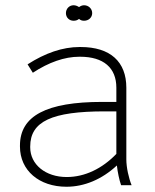

<svg xmlns="http://www.w3.org/2000/svg" viewBox="-20 -705 592 731"><path d="M260 -626C268 -626 275 -628 281 -633C286 -628 293 -626 300 -626C317 -626 331 -638 331 -655C331 -672 317 -685 300 -685C293 -685 286 -682 281 -678C275 -682 268 -685 260 -685C244 -685 231 -672 231 -655C231 -638 244 -626 260 -626ZM233 6C301 6 368 -22 425 -75C428 -49 434 -20 441 0H481C470 -27 461 -68 461 -98V-371C461 -470 400 -526 287 -526H283C218 -526 152 -503 85 -460L105 -428C166 -468 226 -489 282 -489H285C374 -489 423 -447 423 -371V-317H369C157 -317 56 -264 56 -151V-147C56 -56 129 6 233 6ZM234 -31C153 -31 95 -79 95 -144V-147C95 -243 178 -281 379 -281H423V-119C369 -63 303 -31 234 -31Z"/></svg>

Font: Fixel Text ExtraLight
Style: Regular
Weight: 200
Width: 4
Designer: AlfaBravo + MacPaw
Foundry: Kyrylo Tkachov, Marchela Mozhyna, Serhii Makarenko, Maria Weinstein, Zakhar Kryvoshyya
Version: Version 1.211